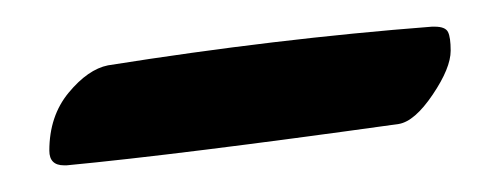

<svg xmlns="http://www.w3.org/2000/svg" viewBox="-20 -287 373 144"><path d="M28 -163Q17 -163 17 -174Q17 -200 31.5 -217.5Q46 -235 61 -238Q187 -258 304 -267H306Q314 -267 316 -263Q318 -259 318 -249Q318 -236 304.5 -216Q291 -196 279 -194Q114 -171 30 -163Z"/></svg>

Font: EB Garamond ExtraBold
Style: Italic
Weight: 800
Italic angle: -17.2°
Designer: Georg Duffner and Octavio Pardo
Foundry: Georg Duffner
Version: Version 1.000